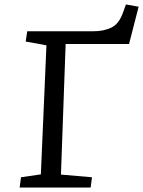

<svg xmlns="http://www.w3.org/2000/svg" viewBox="-20 -840 641 860"><path d="M74 -46 163 -59 188 -637 95 -654 102 -700H399Q444 -700 478 -716Q512 -732 530 -781L544 -820L601 -810L558 -643H274L253 -58L392 -46L386 0H68Z"/></svg>

Font: Literata 7pt
Style: Italic
Weight: 400
Italic angle: -2°
Designer: Latin by Veronika Burian and Jose Scaglione. Greek by Irene Vlachou. Cyrillic by Vera Evstafieva
Foundry: TypeTogether
Version: Version 3.002